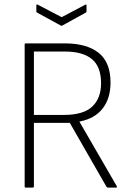

<svg xmlns="http://www.w3.org/2000/svg" viewBox="-20 -852 603 872"><path d="M97 0Q92 0 92 -5V-650Q92 -655 97 -655H274Q374 -655 428 -612Q482 -569 482 -477Q482 -405 446 -359Q410 -313 341 -300V-299L510 -7Q512 -4 511 -2Q510 0 507 0H470Q467 0 464 -3L297 -294H134V-5Q134 0 128 0ZM134 -330H269Q359 -330 399 -368Q439 -406 439 -474Q439 -549 397.5 -583.5Q356 -618 274 -618H134ZM256 -736 148 -795Q145 -797 145 -801V-827Q145 -834 151 -831L260 -774L368 -831Q373 -833 373 -827V-801Q373 -797 370 -795L263 -736Q260 -733 256 -736Z"/></svg>

Font: Sofia Sans Semi Condensed ExtraLight
Style: Regular
Weight: 250
Version: Version 4.100